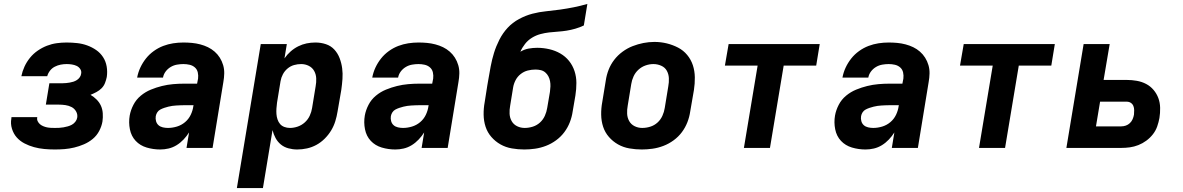

<svg xmlns="http://www.w3.org/2000/svg" viewBox="-20 -755 6040 980"><path d="M260 8Q233 8 206 5.5Q179 3 153.5 -4Q128 -11 105 -23Q82 -35 65.5 -53.5Q49 -72 41 -98Q33 -124 38 -150Q38 -152 38 -154Q38 -156 39 -157H170Q170 -157 170 -156.5Q170 -156 170 -155Q168 -145 172.5 -136Q177 -127 184 -121Q191 -115 200.5 -111Q210 -107 219.5 -105Q229 -103 239.5 -102.5Q250 -102 260 -102Q271 -102 282 -102.5Q293 -103 304 -105Q315 -107 326 -110Q337 -113 347 -118.5Q357 -124 364.5 -133.5Q372 -143 374 -154Q377 -171 368.5 -186Q360 -201 345.5 -208.5Q331 -216 314 -218.5Q297 -221 280 -221H214L232 -330H298Q308 -330 317.5 -331Q327 -332 336 -333.5Q345 -335 354.5 -338Q364 -341 372.5 -346.5Q381 -352 387 -360.5Q393 -369 394 -378Q397 -391 390 -402Q383 -413 371.5 -418.5Q360 -424 346.5 -426Q333 -428 320 -428Q305 -428 289.5 -425Q274 -422 259.5 -414.5Q245 -407 235 -394Q225 -381 221 -366H89Q94 -391 105 -415Q116 -439 133 -460Q150 -481 172.5 -496.5Q195 -512 219.5 -521.5Q244 -531 269.5 -534.5Q295 -538 320 -538Q347 -538 374 -535Q401 -532 425.5 -523Q450 -514 471 -499.5Q492 -485 506 -463.5Q520 -442 524.5 -415.5Q529 -389 525 -362Q522 -347 516 -331.5Q510 -316 498.5 -304.5Q487 -293 472 -285Q457 -277 442 -271Q459 -261 473 -247Q487 -233 495 -215.5Q503 -198 504.5 -177Q506 -156 503 -135Q499 -111 486.5 -87Q474 -63 453.5 -46Q433 -29 408.5 -18.5Q384 -8 359 -2Q334 4 309.5 6Q285 8 260 8Z M798 8Q762 8 728.5 -2Q695 -12 672.5 -36Q650 -60 643 -95Q636 -130 642 -165Q647 -193 661 -220Q675 -247 698.5 -266.5Q722 -286 750 -297.5Q778 -309 806.5 -316Q835 -323 863.5 -325.5Q892 -328 920 -328H986L991 -354Q993 -370 989.5 -385.5Q986 -401 974.5 -411Q963 -421 947.5 -424.5Q932 -428 916 -428Q900 -428 883 -425Q866 -422 851 -413Q836 -404 825.5 -390Q815 -376 812 -359H680Q685 -386 696.5 -410.5Q708 -435 725 -456.5Q742 -478 765 -494.5Q788 -511 813 -520.5Q838 -530 864 -534Q890 -538 916 -538Q938 -538 959.5 -536Q981 -534 1002 -528.5Q1023 -523 1041.5 -514Q1060 -505 1075.5 -491.5Q1091 -478 1102 -460.5Q1113 -443 1119 -422.5Q1125 -402 1124.5 -380Q1124 -358 1120 -336L1065 0H932L945 -79Q933 -60 917 -43Q901 -26 881.5 -14Q862 -2 840.5 3Q819 8 798 8ZM837 -102Q860 -102 883 -109Q906 -116 924.5 -131.5Q943 -147 953.5 -169Q964 -191 967 -214L968 -218H920Q910 -218 899.5 -217.5Q889 -217 879 -216.5Q869 -216 859 -214.5Q849 -213 839 -210.5Q829 -208 818.5 -204.5Q808 -201 798.5 -196Q789 -191 783 -182Q777 -173 775 -162Q773 -149 776.5 -136.5Q780 -124 789 -116Q798 -108 811 -105Q824 -102 837 -102Z M1189 205 1311 -530H1444L1432 -457Q1445 -476 1463 -492Q1481 -508 1502 -518.5Q1523 -529 1545 -533.5Q1567 -538 1590 -538Q1618 -538 1643.5 -529.5Q1669 -521 1686.5 -502Q1704 -483 1713.5 -458Q1723 -433 1726.5 -406.5Q1730 -380 1728 -352Q1726 -324 1722 -296L1703 -186Q1699 -161 1691.5 -136.5Q1684 -112 1670.5 -89.5Q1657 -67 1637.5 -47.5Q1618 -28 1595 -15.5Q1572 -3 1547 2.5Q1522 8 1497 8Q1474 8 1452 2Q1430 -4 1413.5 -17.5Q1397 -31 1386.5 -50.5Q1376 -70 1371 -91L1322 205ZM1460 -102Q1480 -102 1500 -109Q1520 -116 1536 -130.5Q1552 -145 1561 -164.5Q1570 -184 1573 -204L1591 -314Q1595 -335 1594 -355.5Q1593 -376 1583.5 -393Q1574 -410 1556 -419Q1538 -428 1517 -428Q1499 -428 1481 -423Q1463 -418 1448 -405.5Q1433 -393 1424 -376Q1415 -359 1412 -341L1394 -231Q1392 -216 1391 -201.5Q1390 -187 1391 -173Q1392 -159 1396.5 -145.5Q1401 -132 1409.5 -122Q1418 -112 1431.5 -107Q1445 -102 1460 -102Z M1998 8Q1962 8 1928.5 -2Q1895 -12 1872.5 -36Q1850 -60 1843 -95Q1836 -130 1842 -165Q1847 -193 1861 -220Q1875 -247 1898.5 -266.5Q1922 -286 1950 -297.5Q1978 -309 2006.5 -316Q2035 -323 2063.5 -325.5Q2092 -328 2120 -328H2186L2191 -354Q2193 -370 2189.5 -385.5Q2186 -401 2174.5 -411Q2163 -421 2147.5 -424.5Q2132 -428 2116 -428Q2100 -428 2083 -425Q2066 -422 2051 -413Q2036 -404 2025.5 -390Q2015 -376 2012 -359H1880Q1885 -386 1896.5 -410.5Q1908 -435 1925 -456.5Q1942 -478 1965 -494.5Q1988 -511 2013 -520.5Q2038 -530 2064 -534Q2090 -538 2116 -538Q2138 -538 2159.5 -536Q2181 -534 2202 -528.5Q2223 -523 2241.5 -514Q2260 -505 2275.5 -491.5Q2291 -478 2302 -460.5Q2313 -443 2319 -422.5Q2325 -402 2324.5 -380Q2324 -358 2320 -336L2265 0H2132L2145 -79Q2133 -60 2117 -43Q2101 -26 2081.5 -14Q2062 -2 2040.5 3Q2019 8 1998 8ZM2037 -102Q2060 -102 2083 -109Q2106 -116 2124.5 -131.5Q2143 -147 2153.5 -169Q2164 -191 2167 -214L2168 -218H2120Q2110 -218 2099.5 -217.5Q2089 -217 2079 -216.5Q2069 -216 2059 -214.5Q2049 -213 2039 -210.5Q2029 -208 2018.5 -204.5Q2008 -201 1998.5 -196Q1989 -191 1983 -182Q1977 -173 1975 -162Q1973 -149 1976.5 -136.5Q1980 -124 1989 -116Q1998 -108 2011 -105Q2024 -102 2037 -102Z M2656 8Q2624 8 2592.5 2.5Q2561 -3 2534.5 -18Q2508 -33 2488 -56Q2468 -79 2458.5 -108Q2449 -137 2448.5 -169.5Q2448 -202 2454 -234L2467 -317Q2468 -324 2469.5 -331.5Q2471 -339 2472 -346Q2478 -381 2484.5 -416Q2491 -451 2501.5 -485Q2512 -519 2529 -552.5Q2546 -586 2571 -613Q2596 -640 2629.5 -658Q2663 -676 2697.5 -685Q2732 -694 2767.5 -697.5Q2803 -701 2838.5 -706Q2874 -711 2909 -718Q2944 -725 2978 -735L2960 -625Q2939 -615 2916.5 -608.5Q2894 -602 2872 -598.5Q2850 -595 2827.5 -593.5Q2805 -592 2783 -589.5Q2761 -587 2738.5 -581Q2716 -575 2695.5 -562.5Q2675 -550 2660 -531Q2645 -512 2636 -491Q2656 -503 2678 -507Q2700 -511 2722 -511Q2753 -511 2783.5 -504Q2814 -497 2840 -482Q2866 -467 2884.5 -444Q2903 -421 2912.5 -392Q2922 -363 2922 -331.5Q2922 -300 2917 -268L2903 -186Q2899 -158 2888.5 -131Q2878 -104 2860.5 -80.5Q2843 -57 2818.5 -39Q2794 -21 2766.5 -10.5Q2739 0 2711 4Q2683 8 2656 8ZM2658 -102Q2679 -102 2699.5 -108.5Q2720 -115 2736 -129.5Q2752 -144 2761 -164Q2770 -184 2773 -204L2787 -286Q2789 -300 2789.5 -314Q2790 -328 2787.5 -341Q2785 -354 2779 -365.5Q2773 -377 2763 -385.5Q2753 -394 2740 -397Q2727 -400 2713 -400Q2693 -400 2673.5 -395Q2654 -390 2637.5 -377Q2621 -364 2611.5 -345.5Q2602 -327 2599 -308L2584 -216Q2580 -195 2581 -174.5Q2582 -154 2591.5 -137Q2601 -120 2619 -111Q2637 -102 2658 -102Z M3256 8Q3224 8 3192.5 2.5Q3161 -3 3134.5 -18Q3108 -33 3088 -56Q3068 -79 3058.5 -108Q3049 -137 3048.5 -169.5Q3048 -202 3054 -234L3072 -344Q3076 -372 3086.5 -399Q3097 -426 3115 -449.5Q3133 -473 3157.5 -491Q3182 -509 3209 -519.5Q3236 -530 3264 -535.5Q3292 -541 3320 -541Q3353 -541 3383.5 -533.5Q3414 -526 3441 -512Q3468 -498 3487.5 -474.5Q3507 -451 3516.5 -422Q3526 -393 3526.5 -360.5Q3527 -328 3522 -296L3503 -186Q3499 -158 3488.5 -131Q3478 -104 3460.5 -80.5Q3443 -57 3418.5 -39Q3394 -21 3366.5 -10.5Q3339 0 3311 4Q3283 8 3256 8ZM3258 -102Q3279 -102 3299.5 -108.5Q3320 -115 3336 -129.5Q3352 -144 3361 -164Q3370 -184 3373 -204L3391 -314Q3395 -335 3394 -356Q3393 -377 3383.5 -394Q3374 -411 3355 -419.5Q3336 -428 3315 -428Q3295 -428 3275 -421Q3255 -414 3239 -399.5Q3223 -385 3214 -365.5Q3205 -346 3202 -326L3184 -216Q3180 -195 3181 -174.5Q3182 -154 3191.5 -137Q3201 -120 3219 -111Q3237 -102 3258 -102Z M3777 0 3847 -420H3680L3699 -530H4164L4146 -420H3980L3910 0Z M4398 8Q4362 8 4328.5 -2Q4295 -12 4272.5 -36Q4250 -60 4243 -95Q4236 -130 4242 -165Q4247 -193 4261 -220Q4275 -247 4298.5 -266.5Q4322 -286 4350 -297.5Q4378 -309 4406.5 -316Q4435 -323 4463.5 -325.5Q4492 -328 4520 -328H4586L4591 -354Q4593 -370 4589.5 -385.5Q4586 -401 4574.5 -411Q4563 -421 4547.5 -424.5Q4532 -428 4516 -428Q4500 -428 4483 -425Q4466 -422 4451 -413Q4436 -404 4425.5 -390Q4415 -376 4412 -359H4280Q4285 -386 4296.5 -410.5Q4308 -435 4325 -456.5Q4342 -478 4365 -494.5Q4388 -511 4413 -520.5Q4438 -530 4464 -534Q4490 -538 4516 -538Q4538 -538 4559.5 -536Q4581 -534 4602 -528.5Q4623 -523 4641.5 -514Q4660 -505 4675.5 -491.5Q4691 -478 4702 -460.5Q4713 -443 4719 -422.5Q4725 -402 4724.5 -380Q4724 -358 4720 -336L4665 0H4532L4545 -79Q4533 -60 4517 -43Q4501 -26 4481.5 -14Q4462 -2 4440.5 3Q4419 8 4398 8ZM4437 -102Q4460 -102 4483 -109Q4506 -116 4524.5 -131.5Q4543 -147 4553.5 -169Q4564 -191 4567 -214L4568 -218H4520Q4510 -218 4499.5 -217.5Q4489 -217 4479 -216.5Q4469 -216 4459 -214.5Q4449 -213 4439 -210.5Q4429 -208 4418.5 -204.5Q4408 -201 4398.5 -196Q4389 -191 4383 -182Q4377 -173 4375 -162Q4373 -149 4376.5 -136.5Q4380 -124 4389 -116Q4398 -108 4411 -105Q4424 -102 4437 -102Z M4977 0 5047 -420H4880L4899 -530H5364L5346 -420H5180L5110 0Z M5423 0 5511 -530H5644L5613 -347H5731Q5757 -347 5782.5 -342.5Q5808 -338 5830 -326.5Q5852 -315 5868 -296Q5884 -277 5892.5 -254Q5901 -231 5901.5 -204.5Q5902 -178 5898 -153Q5894 -131 5886.5 -109.5Q5879 -88 5864.5 -69.5Q5850 -51 5831 -37Q5812 -23 5790.5 -14.5Q5769 -6 5747 -3Q5725 0 5703 0ZM5703 -110Q5715 -110 5726.5 -114Q5738 -118 5747 -126.5Q5756 -135 5761 -146.5Q5766 -158 5768 -170Q5769 -181 5769 -192.5Q5769 -204 5765 -214Q5761 -224 5752 -230Q5743 -236 5731 -236H5595L5574 -110Z"/></svg>

Font: Iosevka Curly XBdExObl
Style: Regular
Weight: 800
Width: 7
Italic angle: -9°
Monospace: yes
Designer: Belleve Invis
Foundry: Belleve Invis
Version: Version 11.1.0; ttfautohint (v1.8.3)